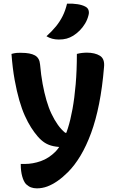

<svg xmlns="http://www.w3.org/2000/svg" viewBox="-20 -834 640 1054"><path d="M456 -545Q501 -545 528.5 -528Q556 -511 551 -465Q542 -355 524 -264.5Q506 -174 480 -103.5Q454 -33 422 20.5Q390 74 353 111Q325 139 296.5 159Q268 179 240 189.5Q212 200 182 200Q173 200 165 198.5Q157 197 150 194.5Q143 192 136.5 187.5Q130 183 123 177Q110 163 102 134.5Q94 106 94 70V66H100Q104 66 108.5 66Q113 66 117 66Q160 66 204 50.5Q248 35 285 -2Q303 -21 320.5 -52.5Q338 -84 352.5 -129.5Q367 -175 378 -235.5Q389 -296 395.5 -371.5Q402 -447 402 -538Q410 -540 417.5 -541.5Q425 -543 431.5 -543.5Q438 -544 444 -544.5Q450 -545 456 -545ZM98 -544Q146 -544 171.5 -530Q197 -516 200 -480Q205 -422 214 -373.5Q223 -325 235 -283.5Q247 -242 263 -208.5Q279 -175 297.5 -149Q316 -123 338 -105H371L343 -26H336Q301 -26 274 -31.5Q247 -37 226.5 -50Q206 -63 187 -85Q168 -107 150.5 -134.5Q133 -162 116.5 -198.5Q100 -235 86 -283.5Q72 -332 60.5 -395Q49 -458 43 -538Q51 -540 57.5 -541.5Q64 -543 70.5 -543.5Q77 -544 84 -544Q91 -544 98 -544ZM348 -814Q380 -815 405.5 -811Q431 -807 448 -798Q462 -791 466 -778Q470 -765 466 -751Q460 -726 447 -704.5Q434 -683 417.5 -666.5Q401 -650 382 -638Q364 -627 345.5 -622Q327 -617 303 -617Q283 -617 266.5 -621.5Q250 -626 235 -635Q266 -663 287.5 -689.5Q309 -716 324 -746Q339 -776 348 -814Z"/></svg>

Font: Recursive Monospace Casual
Style: Bold
Weight: 700
Version: Version 1.047